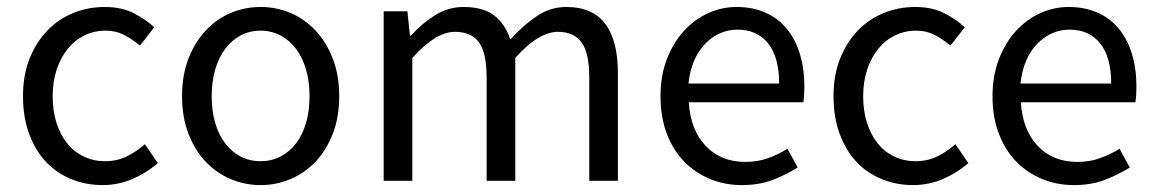

<svg xmlns="http://www.w3.org/2000/svg" viewBox="-20 -518 3313 550"><path d="M45.9 -242.2Q45.9 -303.2 64.9 -350.6Q84 -397.9 116 -430.9Q147.9 -463.9 190.4 -481Q232.9 -498 279.8 -498Q328.1 -498 362.5 -480.5Q397 -462.9 421.9 -439.9L380.9 -387.2Q358.9 -405.8 335.4 -418Q312 -430.2 282.7 -430.2Q250 -430.2 221.9 -416.5Q193.8 -402.8 173.8 -377.9Q153.8 -353 142.3 -318.6Q130.9 -284.2 130.9 -242.2Q130.9 -200.2 141.8 -166Q152.8 -131.8 172.4 -107.4Q191.9 -83 220 -69.6Q248 -56.2 280.8 -56.2Q315.9 -56.2 344.5 -70.6Q373 -85 395 -105L432.1 -50.8Q398.9 -22 358.4 -4.9Q317.9 12.2 273.9 12.2Q226.1 12.2 184.1 -4.9Q142.1 -22 111.6 -54.4Q81.1 -86.9 63.5 -134.5Q45.9 -182.1 45.9 -242.2Z M501.5 -242.2Q501.5 -303.2 520 -350.6Q538.6 -397.9 569.6 -430.9Q600.6 -463.9 641.1 -481Q681.6 -498 726.6 -498Q771.5 -498 812 -481Q852.5 -463.9 883.5 -430.9Q914.6 -397.9 933.1 -350.6Q951.7 -303.2 951.7 -242.2Q951.7 -182.1 933.1 -134.5Q914.6 -86.9 883.5 -54.4Q852.5 -22 812 -4.9Q771.5 12.2 726.6 12.2Q681.6 12.2 641.1 -4.9Q600.6 -22 569.6 -54.4Q538.6 -86.9 520 -134.5Q501.5 -182.1 501.5 -242.2ZM586.4 -242.2Q586.4 -200.2 596.4 -166Q606.4 -131.8 625 -107.4Q643.6 -83 669.4 -69.6Q695.3 -56.2 726.6 -56.2Q757.3 -56.2 783.4 -69.6Q809.6 -83 828.1 -107.4Q846.7 -131.8 856.7 -166Q866.7 -200.2 866.7 -242.2Q866.7 -284.2 856.7 -318.6Q846.7 -353 828.1 -377.9Q809.6 -402.8 783.4 -416.5Q757.3 -430.2 726.6 -430.2Q695.3 -430.2 669.4 -416.5Q643.6 -402.8 625 -377.9Q606.4 -353 596.4 -318.6Q586.4 -284.2 586.4 -242.2Z M1079.1 -485.8H1147L1154.3 -416H1157.2Q1189 -451.2 1226.6 -474.6Q1264.2 -498 1308.1 -498Q1364.3 -498 1395.8 -473.6Q1427.2 -449.2 1441.9 -404.8Q1480 -446.8 1518.6 -472.4Q1557.1 -498 1602.1 -498Q1677.2 -498 1713.6 -450Q1750 -401.9 1750 -308.1V0H1668V-296.9Q1668 -366.2 1646 -396.5Q1624 -426.8 1578.1 -426.8Q1522.9 -426.8 1456.1 -352.1V0H1374V-296.9Q1374 -366.2 1352.1 -396.5Q1330.1 -426.8 1283.2 -426.8Q1228 -426.8 1161.1 -352.1V0H1079.1Z M1872.1 -242.2Q1872.1 -301.8 1890.6 -349.4Q1909.2 -397 1939.7 -429.9Q1970.2 -462.9 2009 -480.5Q2047.9 -498 2089.8 -498Q2136.2 -498 2172.6 -481.9Q2209 -465.8 2233.6 -435.8Q2258.3 -405.8 2271.2 -363.8Q2284.2 -321.8 2284.2 -270Q2284.2 -243.2 2281.2 -225.1H1953.1Q1958 -146 2001.5 -100.1Q2044.9 -54.2 2115.2 -54.2Q2149.9 -54.2 2179.4 -64.7Q2209 -75.2 2235.8 -91.8L2265.1 -38.1Q2232.9 -18.1 2194.1 -2.9Q2155.3 12.2 2105 12.2Q2056.2 12.2 2013.7 -5.4Q1971.2 -22.9 1939.7 -55.4Q1908.2 -87.9 1890.1 -135Q1872.1 -182.1 1872.1 -242.2ZM2211.9 -278.8Q2211.9 -354 2180.4 -393.6Q2148.9 -433.1 2092.3 -433.1Q2065.9 -433.1 2042.5 -422.6Q2019 -412.1 2000 -392.6Q1981 -373 1968.5 -344.5Q1956.1 -315.9 1952.1 -278.8Z M2367.7 -242.2Q2367.7 -303.2 2386.7 -350.6Q2405.8 -397.9 2437.7 -430.9Q2469.7 -463.9 2512.2 -481Q2554.7 -498 2601.6 -498Q2649.9 -498 2684.3 -480.5Q2718.8 -462.9 2743.7 -439.9L2702.6 -387.2Q2680.7 -405.8 2657.2 -418Q2633.8 -430.2 2604.5 -430.2Q2571.8 -430.2 2543.7 -416.5Q2515.6 -402.8 2495.6 -377.9Q2475.6 -353 2464.1 -318.6Q2452.6 -284.2 2452.6 -242.2Q2452.6 -200.2 2463.6 -166Q2474.6 -131.8 2494.1 -107.4Q2513.7 -83 2541.7 -69.6Q2569.8 -56.2 2602.5 -56.2Q2637.7 -56.2 2666.3 -70.6Q2694.8 -85 2716.8 -105L2753.9 -50.8Q2720.7 -22 2680.2 -4.9Q2639.6 12.2 2595.7 12.2Q2547.9 12.2 2505.9 -4.9Q2463.9 -22 2433.3 -54.4Q2402.8 -86.9 2385.3 -134.5Q2367.7 -182.1 2367.7 -242.2Z M2823.2 -242.2Q2823.2 -301.8 2841.8 -349.4Q2860.4 -397 2890.9 -429.9Q2921.4 -462.9 2960.2 -480.5Q2999 -498 3041 -498Q3087.4 -498 3123.8 -481.9Q3160.2 -465.8 3184.8 -435.8Q3209.5 -405.8 3222.4 -363.8Q3235.4 -321.8 3235.4 -270Q3235.4 -243.2 3232.4 -225.1H2904.3Q2909.2 -146 2952.6 -100.1Q2996.1 -54.2 3066.4 -54.2Q3101.1 -54.2 3130.6 -64.7Q3160.2 -75.2 3187 -91.8L3216.3 -38.1Q3184.1 -18.1 3145.3 -2.9Q3106.4 12.2 3056.2 12.2Q3007.3 12.2 2964.8 -5.4Q2922.4 -22.9 2890.9 -55.4Q2859.4 -87.9 2841.3 -135Q2823.2 -182.1 2823.2 -242.2ZM3163.1 -278.8Q3163.1 -354 3131.6 -393.6Q3100.1 -433.1 3043.5 -433.1Q3017.1 -433.1 2993.7 -422.6Q2970.2 -412.1 2951.2 -392.6Q2932.1 -373 2919.7 -344.5Q2907.2 -315.9 2903.3 -278.8Z"/></svg>

Font: Pyidaungsu ZawDecode
Style: Regular
Weight: 400
Designer: Sun Tun
Foundry: Your Own Font Foundry
Version: Version 2.50